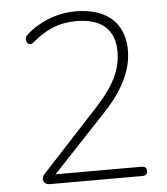

<svg xmlns="http://www.w3.org/2000/svg" viewBox="-52 -759 703 806"><g transform="rotate(-5 300.0 -356.5)"><path d="M125 0Q112 0 105 -7Q98 -14 98 -23Q98 -28 100.5 -34Q103 -40 107 -44L351 -308Q407 -369 432 -421.5Q457 -474 457 -529Q457 -599 416 -635.5Q375 -672 295 -672Q241 -672 196 -653.5Q151 -635 111 -600Q103 -593 96.5 -592.5Q90 -592 85.5 -596Q81 -600 79 -606Q77 -612 78.5 -619Q80 -626 86 -632Q123 -667 178.5 -690Q234 -713 295 -713Q361 -713 407 -691.5Q453 -670 477 -629Q501 -588 501 -530Q501 -488 487 -446.5Q473 -405 445.5 -362.5Q418 -320 375 -275L139 -24V-39H515Q526 -39 531.5 -34Q537 -29 537 -20Q537 -10 531.5 -5Q526 0 515 0Z"/></g></svg>

Font: Nunito ExtraLight
Style: Regular
Weight: 200
Designer: Vernon Adams
Foundry: Vernon Adams
Version: Version 3.602